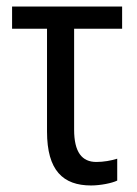

<svg xmlns="http://www.w3.org/2000/svg" viewBox="-20 -557 421 588"><path d="M259 11C287 11 323 4 339 -4V-71C320 -65 297 -61 275 -61C231 -61 207 -91 207 -160V-469H354V-537H17V-469H124V-154C124 -35 173 11 259 11Z"/></svg>

Font: Noto Sans Condensed
Style: Regular
Weight: 400
Width: 3
Designer: Monotype Design Team
Foundry: Monotype Imaging Inc.
Version: Version 2.013